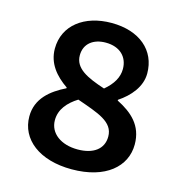

<svg xmlns="http://www.w3.org/2000/svg" viewBox="-112 -857 924 973"><g transform="rotate(15 350.0 -370.5)"><path d="M74 -190C74 -70 180 14 350 14C528 14 627 -74 627 -190C627 -290 565 -343 486 -383V-387C545 -426 595 -484 595 -554C595 -675 502 -755 355 -755C213 -755 110 -678 110 -555C110 -477 158 -422 219 -380V-376C142 -338 74 -284 74 -190ZM470 -544C470 -500 447 -461 403 -424C309 -455 241 -486 241 -555C241 -617 288 -651 352 -651C428 -651 470 -606 470 -544ZM487 -194C487 -128 435 -91 353 -91C266 -91 204 -136 204 -205C204 -262 241 -304 292 -336C405 -296 487 -272 487 -194Z"/></g></svg>

Font: Kawkab Mono
Style: Bold
Weight: 700
Monospace: yes
Designer: Abdullah Arif
Foundry: Abdullah Arif
Version: Version 1.000;PS 000.500;hotconv 1.0.88;makeotf.lib2.5.64775